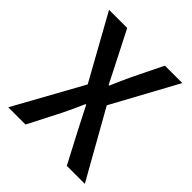

<svg xmlns="http://www.w3.org/2000/svg" viewBox="-182 -776 897 897"><g transform="rotate(45 267.0 -327.5)"><path d="M201 -338 14 0H128L210 -160C226 -193 242 -226 259 -266H263C283 -226 300 -193 317 -160L401 0H520L333 -332L509 -655H394L320 -504C306 -474 293 -444 276 -405H272C252 -444 238 -474 222 -504L145 -655H25Z"/></g></svg>

Font: Cambridge Sans Medium
Style: Regular
Weight: 500
Version: Version 2.020;PS 002.020;hotconv 1.0.88;makeotf.lib2.5.64775